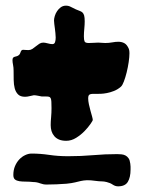

<svg xmlns="http://www.w3.org/2000/svg" viewBox="-20 -598 503 675"><path d="M433.1 -425.8Q434.1 -422.9 434.6 -419.2Q435.1 -415.5 435.1 -411.1Q435.1 -397.9 432.4 -379.6Q429.7 -361.3 425.3 -343.5Q420.9 -325.7 415.5 -311.5Q410.2 -297.4 404.8 -293Q393.6 -283.2 380.4 -278.1Q367.2 -272.9 355.5 -270.8Q343.8 -268.6 335.4 -268.3Q327.1 -268.1 326.2 -268.1Q315.4 -268.1 308.6 -268.1Q301.8 -268.1 297.6 -266.8Q293.5 -265.6 291.7 -262.2Q290 -258.8 290 -252Q290 -243.2 292.5 -231.4Q294.9 -219.7 298.1 -208.7Q301.3 -197.8 303.7 -188.7Q306.2 -179.7 306.2 -175.8Q305.7 -173.3 297.9 -161.9Q290 -150.4 277.3 -137.2Q264.6 -124 247.8 -113.5Q231 -103 212.9 -103Q197.8 -103 187.5 -107.4Q177.2 -111.8 170.7 -119.6Q164.1 -127.4 161.1 -137.2Q158.2 -147 158.2 -158.2Q158.2 -170.9 159.7 -186Q161.1 -201.2 161.1 -217.8Q161.1 -231.9 160.6 -240.2Q160.2 -248.5 158.2 -252.7Q156.2 -256.8 152.3 -257.8Q148.4 -258.8 142.1 -258.8H127Q121.6 -259.8 113 -261.5Q104.5 -263.2 99.1 -263.2Q92.3 -262.2 84.2 -260Q76.2 -257.8 67.9 -257.8Q51.8 -257.8 43.5 -266.1Q35.2 -274.4 31.7 -287.6Q28.3 -300.8 28.1 -317.1Q27.8 -333.5 27.8 -349.1Q27.8 -360.4 25.9 -369.9Q23.9 -379.4 23.9 -386.2Q23.9 -392.6 26.1 -395Q28.3 -397.5 31.7 -398.4Q35.2 -399.4 39.1 -400.4Q43 -401.4 46.9 -404.8Q49.8 -407.7 51 -411.1Q52.2 -414.6 53.2 -417Q54.2 -419.4 55.9 -421.1Q57.6 -422.9 62 -422.9Q64.5 -422.9 69.1 -422.4Q73.7 -421.9 80.1 -421.9Q87.4 -421.9 93.8 -426Q100.1 -430.2 106 -435.1Q111.8 -439.9 118.2 -444.1Q124.5 -448.2 131.8 -448.2Q138.2 -448.2 147.7 -445.6Q157.2 -442.9 164.1 -442.9Q171.4 -442.9 173.6 -450Q175.8 -457 175.8 -465.8Q175.8 -473.1 174.8 -481.7Q173.8 -490.2 172.9 -498.3Q171.9 -506.3 170.9 -513.4Q169.9 -520.5 169.9 -525.9Q169.9 -532.7 172.6 -541.7Q175.3 -550.8 180.7 -558.8Q186 -566.9 193.8 -572.5Q201.7 -578.1 211.9 -578.1Q221.2 -578.1 229.2 -573.7Q237.3 -569.3 247.1 -564.9Q254.4 -561.5 260.3 -559.6Q266.1 -557.6 270 -554Q273.9 -550.3 275.9 -543.2Q277.8 -536.1 277.8 -522.9Q277.8 -511.7 276.4 -497.3Q274.9 -482.9 274.9 -470.2Q274.9 -458 277.3 -452.4Q279.8 -446.8 292 -446.8Q300.3 -446.8 310.3 -447.5Q320.3 -448.2 325.2 -448.2Q331.1 -448.2 337.4 -447.5Q343.8 -446.8 350.1 -446.8Q362.8 -446.8 374.5 -449Q386.2 -451.2 396 -451.2Q408.2 -451.2 417.5 -446Q426.8 -440.9 433.1 -425.8ZM438 -22.9Q439 -17.6 439 -12Q439 -6.3 439 -2Q439 25.4 429.4 41.3Q419.9 57.1 395 57.1Q385.3 57.1 376.2 51Q367.2 44.9 355 42Q345.7 39.6 337.2 39.6Q328.6 39.6 317.9 38.1Q297.4 35.2 285.6 35.6Q273.9 36.1 264.2 38.3Q254.4 40.5 243.7 43.2Q232.9 45.9 213.9 47.9Q197.3 49.3 178.5 50Q159.7 50.8 143.1 50.8Q132.3 50.8 120.6 46.4Q108.9 42 97.2 42Q83.5 40.5 70.8 40.5Q58.1 40.5 48.3 39.1Q38.6 37.6 32.7 33Q26.9 28.3 26.9 17.1Q26.9 0 32.7 -13.9Q38.6 -27.8 47.9 -37.6Q57.1 -47.4 68.6 -52.7Q80.1 -58.1 90.8 -58.1Q121.6 -58.1 152.6 -53.5Q183.6 -48.8 219.2 -48.8Q265.1 -48.8 307.4 -52.5Q349.6 -56.2 392.1 -56.2Q399.4 -56.2 407 -55.4Q414.6 -54.7 420.9 -51.5Q427.2 -48.3 431.9 -41.7Q436.5 -35.2 438 -22.9Z"/></svg>

Font: Freckle Face
Style: Regular
Weight: 400
Designer: Astigmatic (AOETI)
Foundry: Astigmatic (AOETI)
Version: Version 1.000